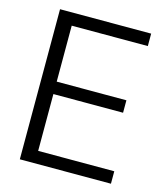

<svg xmlns="http://www.w3.org/2000/svg" viewBox="-106 -782 751 865"><g transform="rotate(15 269.5 -350.0)"><path d="M67 0V-700H492V-642H137V-381H462V-323H137V-58H492V0Z"/></g></svg>

Font: Host Grotesk Light
Style: Regular
Weight: 300
Designer: Doukan Karapınar
Foundry: Element Type
Version: Version 1.003